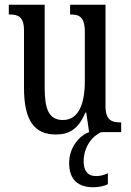

<svg xmlns="http://www.w3.org/2000/svg" viewBox="-20 -556 550 808"><path d="M215 10C269 10 310 -11 339 -82H343L355 0C315 14 271 63 271 130C271 202 310 232 373 232C392 232 418 228 434 219V173C415 182 400 185 384 185C352 185 332 166 332 123C332 60 371 14 407 0H490V-41H486C452 -41 424 -49 424 -109V-536H275V-495H278C312 -495 337 -486 337 -422V-215C337 -117 310 -51 245 -51C185 -51 168 -97 168 -188V-536H17V-495H21C56 -495 81 -486 81 -428V-186C81 -48 125 10 215 10Z"/></svg>

Font: Noto Serif Lao ExtCond
Style: Regular
Weight: 400
Width: 2
Designer: Monotype Design Team
Foundry: Monotype Imaging Inc.
Version: Version 2.004